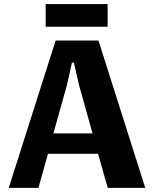

<svg xmlns="http://www.w3.org/2000/svg" viewBox="-20 -912 745 932"><path d="M456.1 -165.5H212.9L166.5 0H22.5L250 -715.3H458L685.1 0H502.9ZM429.2 -264.6 363.3 -500 338.9 -607.4H329.1L305.2 -500L239.3 -264.6ZM201.7 -892.1H502.4V-782.2H201.7Z"/></svg>

Font: Proza Libre
Style: Bold
Weight: 700
Designer: Jasper de Waard
Foundry: Jasper de Waard
Version: Version 1.000; ttfautohint (v1.4.1.8-43bc)